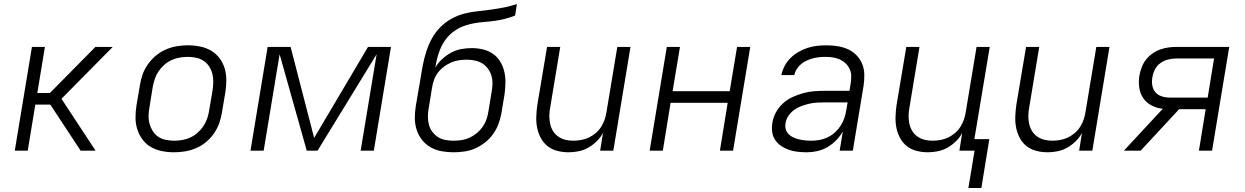

<svg xmlns="http://www.w3.org/2000/svg" viewBox="-20 -755 6240 962"><path d="M384 0 232 -231H157L119 0H54L140 -520H205L167 -289H230L458 -520H545L288 -260L459 0Z M852 8Q821 8 791 2Q761 -4 736 -18.5Q711 -33 694 -56Q677 -79 668 -107Q659 -135 659 -166Q659 -197 664 -228L681 -328Q685 -355 694.5 -382Q704 -409 721.5 -433.5Q739 -458 762 -477Q785 -496 812 -507.5Q839 -519 866.5 -523.5Q894 -528 921 -528Q952 -528 982 -522Q1012 -516 1037 -501.5Q1062 -487 1079.5 -464Q1097 -441 1105.5 -413Q1114 -385 1114 -354Q1114 -323 1109 -292L1092 -192Q1088 -165 1078.5 -138Q1069 -111 1052 -86.5Q1035 -62 1012 -43Q989 -24 962 -12.5Q935 -1 907 3.5Q879 8 852 8ZM852 -50Q872 -50 893 -53.5Q914 -57 933.5 -66Q953 -75 970 -90Q987 -105 999 -123Q1011 -141 1018 -161Q1025 -181 1028 -202L1045 -302Q1048 -323 1048.5 -344.5Q1049 -366 1044 -385.5Q1039 -405 1028 -422Q1017 -439 1000.5 -450Q984 -461 963.5 -465.5Q943 -470 922 -470Q902 -470 880.5 -466.5Q859 -463 839.5 -454Q820 -445 803 -430Q786 -415 774 -397Q762 -379 755.5 -359Q749 -339 745 -318L729 -218Q725 -197 724.5 -175.5Q724 -154 729.5 -134.5Q735 -115 745.5 -98Q756 -81 772.5 -70Q789 -59 810 -54.5Q831 -50 852 -50Z M1571 0H1517L1381 -483L1301 0H1235L1321 -520H1436L1554 -64L1824 -520H1939L1853 0H1787L1867 -483Z M2252 8Q2221 8 2191.5 2.5Q2162 -3 2137.5 -17Q2113 -31 2095 -53.5Q2077 -76 2068 -103.5Q2059 -131 2058.5 -161Q2058 -191 2063 -222L2088 -368Q2093 -401 2099.5 -433.5Q2106 -466 2116.5 -498.5Q2127 -531 2144 -562Q2161 -593 2185.5 -618Q2210 -643 2241 -660.5Q2272 -678 2305 -686.5Q2338 -695 2371.5 -698.5Q2405 -702 2438 -706.5Q2471 -711 2504.5 -717.5Q2538 -724 2570 -735L2561 -677Q2535 -667 2509.5 -660.5Q2484 -654 2458.5 -650.5Q2433 -647 2407 -645Q2381 -643 2355.5 -638.5Q2330 -634 2305 -625Q2280 -616 2257 -600Q2234 -584 2217 -562.5Q2200 -541 2189 -516.5Q2178 -492 2171.5 -466.5Q2165 -441 2161 -416Q2174 -439 2195 -458.5Q2216 -478 2240 -491Q2264 -504 2290.5 -509Q2317 -514 2342 -514Q2372 -514 2399.5 -507.5Q2427 -501 2449.5 -485.5Q2472 -470 2486 -447Q2500 -424 2506.5 -397Q2513 -370 2512.5 -341Q2512 -312 2508 -283L2492 -186Q2487 -159 2477 -132.5Q2467 -106 2450 -82.5Q2433 -59 2410 -41Q2387 -23 2361 -11.5Q2335 0 2307 4Q2279 8 2252 8ZM2252 -50Q2272 -50 2292.5 -53Q2313 -56 2332.5 -65Q2352 -74 2368.5 -87.5Q2385 -101 2397.5 -118.5Q2410 -136 2417 -156Q2424 -176 2427 -196L2443 -293Q2447 -314 2447.5 -335Q2448 -356 2442.5 -375Q2437 -394 2425 -410.5Q2413 -427 2397 -437Q2381 -447 2360.5 -451.5Q2340 -456 2319 -456Q2299 -456 2279 -453Q2259 -450 2240.5 -442Q2222 -434 2204.5 -421Q2187 -408 2174.5 -391.5Q2162 -375 2155 -355.5Q2148 -336 2145 -317L2128 -213Q2124 -192 2124 -171Q2124 -150 2129 -130.5Q2134 -111 2146 -95Q2158 -79 2174 -68.5Q2190 -58 2210.5 -54Q2231 -50 2252 -50Z M2829 8Q2800 8 2772.5 1Q2745 -6 2724 -22.5Q2703 -39 2690 -63Q2677 -87 2671.5 -114Q2666 -141 2667 -170Q2668 -199 2672 -228L2721 -520H2787L2737 -218Q2733 -198 2732.5 -177Q2732 -156 2736 -136.5Q2740 -117 2750 -100Q2760 -83 2776 -71.5Q2792 -60 2811.5 -55Q2831 -50 2852 -50Q2872 -50 2891.5 -53.5Q2911 -57 2929.5 -65.5Q2948 -74 2964.5 -88Q2981 -102 2992 -119.5Q3003 -137 3009.5 -156Q3016 -175 3019 -195L3073 -520H3139L3053 0H2987L3001 -89Q2989 -66 2969.5 -47Q2950 -28 2927 -15Q2904 -2 2878.5 3Q2853 8 2829 8Z M3235 0 3321 -520H3387L3350 -298H3636L3673 -520H3739L3653 0H3587L3626 -240H3340L3301 0Z M4023 8Q4000 8 3977 5.5Q3954 3 3933.5 -4Q3913 -11 3895 -23Q3877 -35 3864.5 -53Q3852 -71 3849 -93.5Q3846 -116 3850 -140Q3854 -167 3868 -192.5Q3882 -218 3903.5 -237.5Q3925 -257 3951.5 -269Q3978 -281 4005.5 -288.5Q4033 -296 4060 -298Q4087 -300 4114 -300H4236L4242 -335Q4245 -354 4245 -373Q4245 -392 4237.5 -408.5Q4230 -425 4217.5 -437Q4205 -449 4189 -456.5Q4173 -464 4155 -467Q4137 -470 4118 -470Q4102 -470 4086 -468.5Q4070 -467 4054.5 -463Q4039 -459 4023 -452Q4007 -445 3994.5 -434.5Q3982 -424 3972.5 -409.5Q3963 -395 3960 -379H3895Q3900 -403 3912 -425.5Q3924 -448 3942 -465.5Q3960 -483 3982 -495.5Q4004 -508 4027.5 -515.5Q4051 -523 4074.5 -525.5Q4098 -528 4122 -528Q4150 -528 4177.5 -523.5Q4205 -519 4229 -508Q4253 -497 4271.5 -478Q4290 -459 4300 -434.5Q4310 -410 4310.5 -382Q4311 -354 4307 -326L4253 0H4187L4203 -97Q4190 -73 4170 -52.5Q4150 -32 4126 -18Q4102 -4 4075.5 2Q4049 8 4023 8ZM4047 -50Q4067 -50 4088 -54Q4109 -58 4129 -68Q4149 -78 4165.5 -93.5Q4182 -109 4193.5 -127.5Q4205 -146 4211.5 -166.5Q4218 -187 4221 -208L4227 -242H4114Q4095 -242 4075 -241Q4055 -240 4035.5 -235.5Q4016 -231 3996.5 -224Q3977 -217 3960 -205Q3943 -193 3931 -175.5Q3919 -158 3916 -138Q3913 -122 3917 -107.5Q3921 -93 3931.5 -82.5Q3942 -72 3956 -66Q3970 -60 3984.5 -56.5Q3999 -53 4015 -51.5Q4031 -50 4047 -50Z M4832 187 4863 0H4787L4801 -89Q4789 -66 4769.5 -47Q4750 -28 4727 -15Q4704 -2 4678.5 3Q4653 8 4629 8Q4600 8 4572.5 1Q4545 -6 4524 -22.5Q4503 -39 4490 -63Q4477 -87 4471.5 -114Q4466 -141 4467 -170Q4468 -199 4472 -228L4521 -520H4587L4537 -218Q4533 -198 4532.5 -177Q4532 -156 4536 -136.5Q4540 -117 4550 -100Q4560 -83 4576 -71.5Q4592 -60 4611.5 -55Q4631 -50 4652 -50Q4672 -50 4691.5 -53.5Q4711 -57 4729.5 -65.5Q4748 -74 4764.5 -88Q4781 -102 4792 -119.5Q4803 -137 4809.5 -156Q4816 -175 4819 -195L4873 -520H4939L4862 -58H4937L4897 187Z M5229 8Q5200 8 5172.5 1Q5145 -6 5124 -22.5Q5103 -39 5090 -63Q5077 -87 5071.5 -114Q5066 -141 5067 -170Q5068 -199 5072 -228L5121 -520H5187L5137 -218Q5133 -198 5132.5 -177Q5132 -156 5136 -136.5Q5140 -117 5150 -100Q5160 -83 5176 -71.5Q5192 -60 5211.5 -55Q5231 -50 5252 -50Q5272 -50 5291.5 -53.5Q5311 -57 5329.5 -65.5Q5348 -74 5364.5 -88Q5381 -102 5392 -119.5Q5403 -137 5409.5 -156Q5416 -175 5419 -195L5473 -520H5539L5453 0H5387L5401 -89Q5389 -66 5369.5 -47Q5350 -28 5327 -15Q5304 -2 5278.5 3Q5253 8 5229 8Z M5695 0H5611L5806 -210Q5776 -213 5750 -226.5Q5724 -240 5708 -263.5Q5692 -287 5688 -317Q5684 -347 5689 -377Q5693 -398 5700.5 -418Q5708 -438 5721.5 -455.5Q5735 -473 5753 -486Q5771 -499 5791.5 -506.5Q5812 -514 5833 -517Q5854 -520 5874 -520H6139L6053 0H5987L6021 -208H5888ZM5842 -266H6031L6063 -462H5874Q5853 -462 5833 -457Q5813 -452 5795 -439.5Q5777 -427 5767 -407.5Q5757 -388 5754 -368Q5750 -347 5753.5 -327Q5757 -307 5769.5 -292.5Q5782 -278 5801.5 -272Q5821 -266 5842 -266Z"/></svg>

Font: Iosevka Aile Light
Style: Italic
Weight: 300
Italic angle: -9°
Designer: Belleve Invis
Foundry: Belleve Invis
Version: Version 31.1.0; ttfautohint (v1.8.4)